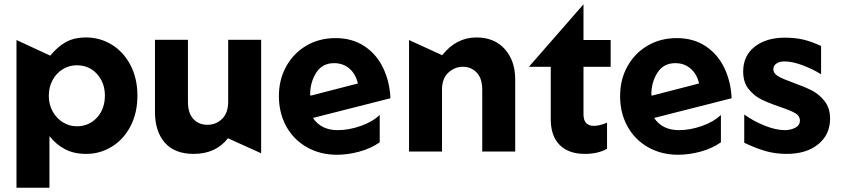

<svg xmlns="http://www.w3.org/2000/svg" viewBox="-20 -708 3929 897"><path d="M383 11Q447 11 502 -22.5Q557 -56 589.5 -118Q622 -180 622 -261Q622 -342 589.5 -404Q557 -466 502 -499.5Q447 -533 382 -533Q326 -533 287 -511Q248 -489 215 -448L57 -521V169H211V-72Q242 -33 283.5 -11Q325 11 383 11ZM470 -262Q470 -198 432.5 -158Q395 -118 339 -118Q304 -118 274 -136.5Q244 -155 226 -187.5Q208 -220 208 -260Q208 -301 225.5 -333.5Q243 -366 273 -384.5Q303 -403 338 -403Q397 -403 433.5 -362Q470 -321 470 -262Z M885 11Q988 11 1045 -62L1200 8V-522H1046V-233Q1046 -180 1017.5 -152.5Q989 -125 949 -125Q909 -125 883.5 -152Q858 -179 858 -233V-522H704V-185Q704 -94 750 -41.5Q796 11 885 11Z M1558 -100Q1480 -100 1442 -157L1804 -249Q1801 -325 1770.5 -389.5Q1740 -454 1683 -492Q1626 -530 1548 -530Q1471 -530 1411 -494.5Q1351 -459 1317 -397.5Q1283 -336 1283 -259Q1283 -180 1317.5 -117.5Q1352 -55 1414 -20Q1476 15 1554 15Q1605 15 1658.5 0.5Q1712 -14 1754 -43V-171Q1719 -138 1664 -119Q1609 -100 1558 -100ZM1541 -413Q1583 -413 1612.5 -387.5Q1642 -362 1652 -318L1431 -261L1429 -266Q1429 -324 1457.5 -368.5Q1486 -413 1541 -413Z M2206 -533Q2111 -533 2046 -450L1891 -521V0H2045V-289Q2045 -341 2074.5 -368.5Q2104 -396 2143 -396Q2181 -396 2207 -369Q2233 -342 2233 -289V0H2387V-337Q2387 -424 2338.5 -478.5Q2290 -533 2206 -533Z M2712 11Q2774 11 2816 -13V-135Q2781 -120 2755 -120Q2706 -120 2706 -174V-396H2833V-521H2706V-688L2451 -396H2553V-152Q2553 -72 2595 -30.5Q2637 11 2712 11Z M3152 -100Q3074 -100 3036 -157L3398 -249Q3395 -325 3364.5 -389.5Q3334 -454 3277 -492Q3220 -530 3142 -530Q3065 -530 3005 -494.5Q2945 -459 2911 -397.5Q2877 -336 2877 -259Q2877 -180 2911.5 -117.5Q2946 -55 3008 -20Q3070 15 3148 15Q3199 15 3252.5 0.5Q3306 -14 3348 -43V-171Q3313 -138 3258 -119Q3203 -100 3152 -100ZM3135 -413Q3177 -413 3206.5 -387.5Q3236 -362 3246 -318L3025 -261L3023 -266Q3023 -324 3051.5 -368.5Q3080 -413 3135 -413Z M3647 -100Q3605 -100 3552.5 -121Q3500 -142 3457 -173V-41Q3512 -15 3557.5 -2Q3603 11 3655 11Q3747 11 3802.5 -34Q3858 -79 3858 -154Q3858 -203 3832.5 -235.5Q3807 -268 3772.5 -285.5Q3738 -303 3685 -322Q3637 -339 3615 -352Q3593 -365 3593 -385Q3593 -401 3607 -411Q3621 -421 3646 -421Q3681 -421 3728.5 -403.5Q3776 -386 3816 -361V-493Q3771 -514 3733 -523Q3695 -532 3647 -532Q3559 -532 3505.5 -489.5Q3452 -447 3452 -374Q3452 -324 3477 -292.5Q3502 -261 3536 -244Q3570 -227 3623 -209Q3671 -193 3694 -180Q3717 -167 3717 -145Q3717 -122 3695 -111Q3673 -100 3647 -100Z"/></svg>

Font: Geom
Style: Bold
Weight: 700
Version: Version 1.102